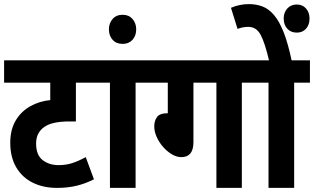

<svg xmlns="http://www.w3.org/2000/svg" viewBox="-20 -916 1531 936"><path d="M463 -513H350V-324H319Q233 -324 196 -297Q178 -285 167 -265Q156 -245 156 -216Q156 -160 188 -135.5Q220 -111 265 -111Q302 -111 332.5 -121Q363 -131 398 -150L438 -42Q397 -21 353.5 -10.5Q310 0 258 0Q191 0 139.5 -25.5Q88 -51 59 -100.5Q30 -150 30 -220Q30 -284 56.5 -328.5Q83 -373 127.5 -398Q172 -423 225 -428V-513H0V-622H463Z M641 -513V0H516V-513H451V-622H718V-513Z M511 -773Q511 -803 529 -823.5Q547 -844 578 -844Q608 -844 626 -823.5Q644 -803 644 -773Q644 -742 626 -722Q608 -702 578 -702Q547 -702 529 -722Q511 -742 511 -773Z M923 -513V-223Q923 -150 864 -150Q841 -150 817.5 -164Q794 -178 774.5 -200.5Q755 -223 743.5 -249Q732 -275 732 -300Q732 -327 745.5 -345.5Q759 -364 798 -364V-513H705V-622H1237V-513H1159V0H1035V-513Z M1414 -513V0H1289V-513H1224V-622H1491V-513ZM1293 -615Q1272 -706 1251 -745.5Q1230 -785 1191 -785Q1163 -785 1138 -775L1106 -878Q1148 -896 1194 -896Q1229 -896 1259.5 -884.5Q1290 -873 1316 -842.5Q1342 -812 1363.5 -757Q1385 -702 1403 -615ZM1363 -826Q1363 -855 1380.5 -874.5Q1398 -894 1427 -894Q1455 -894 1472 -874.5Q1489 -855 1489 -826Q1489 -795 1472 -776Q1455 -757 1427 -757Q1398 -757 1380.5 -776Q1363 -795 1363 -826Z"/></svg>

Font: Noto Sans Condensed
Style: Bold Italic
Weight: 700
Width: 3
Italic angle: -12°
Designer: Monotype Design Team
Foundry: Monotype Imaging Inc.
Version: Version 2.013; ttfautohint (v1.8.4.7-5d5b)